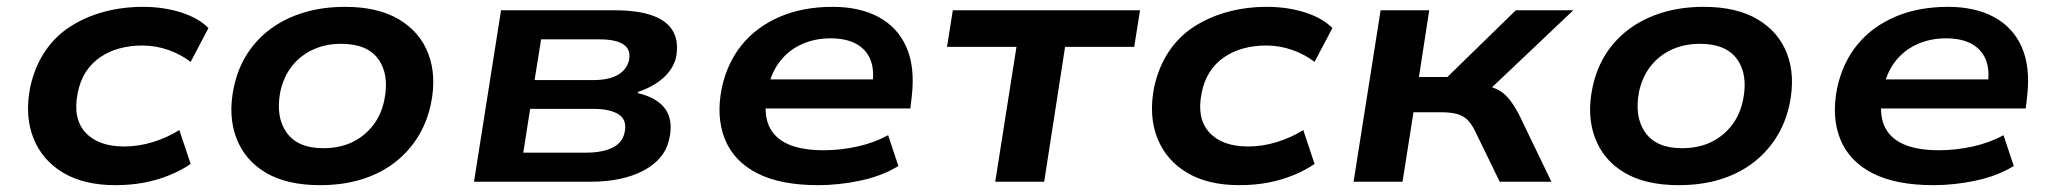

<svg xmlns="http://www.w3.org/2000/svg" viewBox="-20 -531 6004 561"><path d="M317 10Q226 10 165 -26Q104 -62 78 -126.5Q52 -191 68 -275Q81 -335 111 -380Q141 -425 185.5 -453.5Q230 -482 284 -496.5Q338 -511 398 -511Q458 -511 509.5 -494.5Q561 -478 589 -449L537 -350Q509 -372 472 -385Q435 -398 396 -398Q360 -398 329 -389.5Q298 -381 273 -364Q248 -347 231 -321Q214 -295 207 -259Q192 -185 229.5 -144Q267 -103 343 -103Q385 -103 427 -116Q469 -129 504 -151L537 -52Q511 -34 476 -19.5Q441 -5 401.5 2.5Q362 10 317 10Z M915 10Q818 10 756.5 -26.5Q695 -63 670.5 -128Q646 -193 663 -275Q675 -332 703.5 -375.5Q732 -419 774 -449Q816 -479 870 -495Q924 -511 988 -511Q1084 -511 1145.5 -474.5Q1207 -438 1231.5 -374Q1256 -310 1239 -227Q1227 -171 1198.5 -127Q1170 -83 1128.5 -52.5Q1087 -22 1033.5 -6Q980 10 915 10ZM924 -98Q972 -98 1008 -115Q1044 -132 1069 -163.5Q1094 -195 1103 -239Q1118 -313 1085.5 -358Q1053 -403 977 -403Q932 -403 895.5 -386.5Q859 -370 834 -339Q809 -308 799 -263Q785 -189 817.5 -143.5Q850 -98 924 -98Z M1365 0 1444 -501H1774Q1845 -501 1888 -485Q1931 -469 1947.5 -438Q1964 -407 1955 -362Q1950 -341 1935 -321.5Q1920 -302 1896.5 -287Q1873 -272 1843 -262L1844 -259Q1901 -245 1924 -212.5Q1947 -180 1936 -127Q1924 -67 1862 -33.5Q1800 0 1705 0ZM1509 -85H1693Q1740 -85 1769.5 -99.5Q1799 -114 1805 -144Q1813 -180 1788 -196.5Q1763 -213 1712 -213H1529ZM1542 -297H1712Q1759 -297 1785 -312Q1811 -327 1818 -355Q1824 -386 1802 -401Q1780 -416 1732 -416H1561Z M2371 10Q2260 10 2192 -25Q2124 -60 2098 -124.5Q2072 -189 2089 -274Q2105 -348 2148 -400.5Q2191 -453 2258.5 -482Q2326 -511 2413 -511Q2492 -511 2547.5 -481Q2603 -451 2628.5 -393Q2654 -335 2644 -249L2640 -214H2191L2204 -299H2550L2528 -277Q2536 -325 2523.5 -356Q2511 -387 2481.5 -403Q2452 -419 2407 -419Q2360 -419 2321 -401Q2282 -383 2256.5 -348.5Q2231 -314 2223 -266L2221 -255Q2211 -201 2226 -165Q2241 -129 2281 -110.5Q2321 -92 2387 -92Q2436 -92 2485.5 -103Q2535 -114 2575 -136L2605 -46Q2558 -17 2495 -3.5Q2432 10 2371 10Z M2888 0 2950 -394H2747L2764 -501H3311L3294 -394H3092L3031 0Z M3601 10Q3510 10 3449 -26Q3388 -62 3362 -126.5Q3336 -191 3352 -275Q3365 -335 3395 -380Q3425 -425 3469.5 -453.5Q3514 -482 3568 -496.5Q3622 -511 3682 -511Q3742 -511 3793.5 -494.5Q3845 -478 3873 -449L3821 -350Q3793 -372 3756 -385Q3719 -398 3680 -398Q3644 -398 3613 -389.5Q3582 -381 3557 -364Q3532 -347 3515 -321Q3498 -295 3491 -259Q3476 -185 3513.5 -144Q3551 -103 3627 -103Q3669 -103 3711 -116Q3753 -129 3788 -151L3821 -52Q3795 -34 3760 -19.5Q3725 -5 3685.5 2.5Q3646 10 3601 10Z M3935 0 4014 -501H4156L4126 -306H4209L4409 -501H4577L4310 -248L4301 -283Q4333 -280 4352.5 -271Q4372 -262 4387 -244.5Q4402 -227 4418 -197L4513 0H4362L4289 -150Q4279 -170 4267 -181.5Q4255 -193 4237 -198Q4219 -203 4189 -203H4110L4078 0Z M4885 10Q4788 10 4726.5 -26.5Q4665 -63 4640.5 -128Q4616 -193 4633 -275Q4645 -332 4673.5 -375.5Q4702 -419 4744 -449Q4786 -479 4840 -495Q4894 -511 4958 -511Q5054 -511 5115.5 -474.5Q5177 -438 5201.5 -374Q5226 -310 5209 -227Q5197 -171 5168.5 -127Q5140 -83 5098.5 -52.5Q5057 -22 5003.5 -6Q4950 10 4885 10ZM4894 -98Q4942 -98 4978 -115Q5014 -132 5039 -163.5Q5064 -195 5073 -239Q5088 -313 5055.5 -358Q5023 -403 4947 -403Q4902 -403 4865.5 -386.5Q4829 -370 4804 -339Q4779 -308 4769 -263Q4755 -189 4787.5 -143.5Q4820 -98 4894 -98Z M5630 10Q5519 10 5451 -25Q5383 -60 5357 -124.5Q5331 -189 5348 -274Q5364 -348 5407 -400.5Q5450 -453 5517.5 -482Q5585 -511 5672 -511Q5751 -511 5806.5 -481Q5862 -451 5887.5 -393Q5913 -335 5903 -249L5899 -214H5450L5463 -299H5809L5787 -277Q5795 -325 5782.5 -356Q5770 -387 5740.5 -403Q5711 -419 5666 -419Q5619 -419 5580 -401Q5541 -383 5515.5 -348.5Q5490 -314 5482 -266L5480 -255Q5470 -201 5485 -165Q5500 -129 5540 -110.5Q5580 -92 5646 -92Q5695 -92 5744.5 -103Q5794 -114 5834 -136L5864 -46Q5817 -17 5754 -3.5Q5691 10 5630 10Z"/></svg>

Font: Nunito Sans 7pt SemiExpanded
Style: Bold Italic
Weight: 700
Width: 6
Italic angle: -9°
Designer: Vernon Adams
Foundry: Vernon Adams
Version: Version 3.101;gftools[0.9.27]